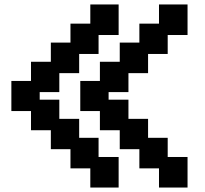

<svg xmlns="http://www.w3.org/2000/svg" viewBox="-20 -740 921 861"><path d="M693 101V15H605V-71H517V-156H428V-242H340V-377H428V-463H517V-549H605V-634H693V-720H821V-583H732V-498H644V-412H556V-327H467V-293H556V-207H644V-122H732V-36H821V101ZM385 101V15H296V-71H208V-156H119V-242H31V-377H119V-463H208V-549H296V-634H385V-720H512V-583H422V-498H335V-412H246V-327H158V-293H246V-207H335V-122H422V-36H512V101Z"/></svg>

Font: Pixelify Sans
Style: Bold
Weight: 700
Designer: Stefie Justprince
Foundry: Typecalism Foundryline
Version: Version 1.000